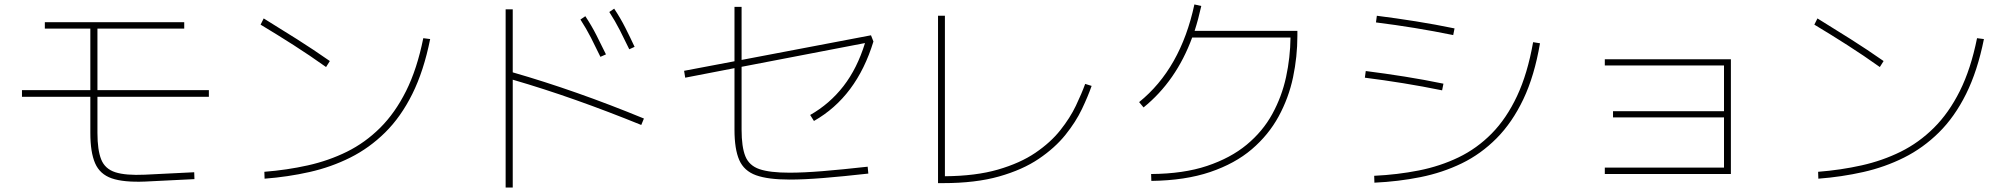

<svg xmlns="http://www.w3.org/2000/svg" viewBox="-20 -803 9040 865"><path d="M79 -367V-397H387V-674H182V-703H810V-674H419V-397H921V-367H419V-204Q419 -127 436 -84.5Q453 -42 499.5 -27Q546 -12 633 -16L855 -27L856 4L634 15Q537 19 483.5 0.5Q430 -18 408.5 -67.5Q387 -117 387 -204V-367Z M1466 -528 1449 -501Q1376 -553 1302.5 -600Q1229 -647 1154 -692L1168 -720Q1243 -674 1318 -626.5Q1393 -579 1466 -528ZM1172 2 1171 -29Q1273 -37 1367 -58Q1461 -79 1543 -119.5Q1625 -160 1692.5 -227Q1760 -294 1809.5 -393Q1859 -492 1887 -631L1918 -627Q1889 -483 1837.5 -379.5Q1786 -276 1715 -206Q1644 -136 1558 -93Q1472 -50 1374.5 -28Q1277 -6 1172 2Z M2815 -581Q2794 -625 2772.5 -667Q2751 -709 2725 -749L2747 -764Q2775 -722 2797 -678.5Q2819 -635 2839 -592ZM2290 42H2258V-761H2290V-477Q2575 -395 2881 -269L2869 -240Q2719 -301 2575 -352Q2431 -403 2290 -444ZM2685 -547Q2664 -591 2642.5 -633Q2621 -675 2595 -715L2617 -730Q2645 -688 2667 -644.5Q2689 -601 2710 -558Z M3538 6Q3440 6 3386 -13.5Q3332 -33 3310.5 -82Q3289 -131 3289 -219V-496L3067 -453L3062 -484L3289 -527V-772H3321V-533L3904 -644L3915 -616Q3839 -367 3647 -258L3630 -285Q3718 -335 3780 -415Q3842 -495 3877 -609L3321 -502V-219Q3321 -141 3338 -99Q3355 -57 3401.5 -41Q3448 -25 3537 -25Q3600 -25 3686 -32Q3772 -39 3889 -52L3892 -21Q3776 -8 3689 -1Q3602 6 3538 6Z M4869 -425 4898 -416Q4882 -370 4854.5 -312Q4827 -254 4780 -195.5Q4733 -137 4660 -87.5Q4587 -38 4481 -8Q4375 22 4229 22H4206V-732H4237V-9Q4376 -10 4476 -39Q4576 -68 4644.5 -114.5Q4713 -161 4757 -216.5Q4801 -272 4827 -326.5Q4853 -381 4869 -425Z M5167 12 5166 -19Q5312 -20 5418 -55.5Q5524 -91 5596.5 -151Q5669 -211 5712 -289.5Q5755 -368 5774 -456Q5793 -544 5794 -634H5351Q5279 -438 5132 -319L5112 -343Q5299 -494 5361 -783L5392 -776Q5379 -717 5362 -664H5825V-642Q5825 -548 5805.5 -455Q5786 -362 5740.5 -278.5Q5695 -195 5619.5 -130.5Q5544 -66 5432 -28Q5320 10 5167 12Z M6533 -675 6527 -645Q6439 -663 6353 -677Q6267 -691 6179 -702L6183 -732Q6270 -721 6358 -707Q6446 -693 6533 -675ZM6172 20 6171 -11Q6276 -16 6372 -35Q6468 -54 6551 -94Q6634 -134 6700.5 -201.5Q6767 -269 6814.5 -370Q6862 -471 6887 -613L6918 -608Q6893 -461 6843 -356Q6793 -251 6722.5 -180Q6652 -109 6565.5 -67Q6479 -25 6379.5 -5Q6280 15 6172 20ZM6483 -426 6477 -396Q6389 -414 6302.5 -428Q6216 -442 6129 -453L6133 -483Q6220 -472 6308 -458Q6396 -444 6483 -426Z M7210 -19V-48H7747V-274H7247V-302H7747V-508H7210V-536H7778V-19Z M8466 -528 8449 -501Q8376 -553 8302.5 -600Q8229 -647 8154 -692L8168 -720Q8243 -674 8318 -626.5Q8393 -579 8466 -528ZM8172 2 8171 -29Q8273 -37 8367 -58Q8461 -79 8543 -119.5Q8625 -160 8692.5 -227Q8760 -294 8809.5 -393Q8859 -492 8887 -631L8918 -627Q8889 -483 8837.5 -379.5Q8786 -276 8715 -206Q8644 -136 8558 -93Q8472 -50 8374.5 -28Q8277 -6 8172 2Z"/></svg>

Font: Murecho ExtraLight
Style: Regular
Weight: 200
Designer: Neil Summerour
Foundry: Positype
Version: Version 1.010; ttfautohint (v1.8.3)